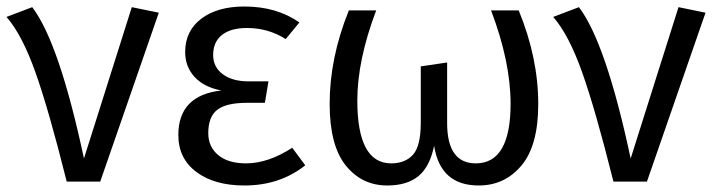

<svg xmlns="http://www.w3.org/2000/svg" viewBox="-22 -558 2199 590"><path d="M-2 -506 77 -536Q160 -427 236 -71L383 -536L466 -519L286 0H183Q128 -220 87 -335.5Q46 -451 -2 -506Z M729 -538Q828 -538 898 -489L856 -438Q802 -472 737 -472Q687 -472 660 -450.5Q633 -429 633 -389Q633 -352 662.5 -330Q692 -308 742 -308H803L792 -242H736Q673 -242 645.5 -220.5Q618 -199 618 -149Q618 -107 648.5 -81.5Q679 -56 734 -56Q802 -56 876 -104L916 -50Q838 12 729 12Q637 12 581.5 -29.5Q526 -71 526 -143Q526 -265 658 -280Q605 -290 576 -321.5Q547 -353 547 -398Q547 -463 596.5 -500.5Q646 -538 729 -538Z M1487 -526H1572Q1632 -380 1632 -238Q1632 -111 1580.5 -49.5Q1529 12 1449 12Q1331 12 1312 -110Q1299 -46 1264 -17Q1229 12 1168 12Q1090 12 1040.5 -49.5Q991 -111 991 -239Q991 -380 1050 -526H1134Q1076 -373 1076 -249Q1076 -56 1180 -56Q1223 -56 1247 -82.5Q1271 -109 1271 -181V-354L1352 -366V-180Q1352 -56 1440 -56Q1547 -56 1547 -239Q1547 -368 1487 -526Z M1678 -506 1757 -536Q1840 -427 1916 -71L2063 -536L2146 -519L1966 0H1863Q1808 -220 1767 -335.5Q1726 -451 1678 -506Z"/></svg>

Font: FiraSans
Style: Regular
Weight: 350
Designer: Carrois Corporate & Edenspiekermann AG
Foundry: Carrois Corporate GbR & Edenspiekermann AG
Version: Version 3.106;PS 003.106;hotconv 1.0.70;makeotf.lib2.5.58329